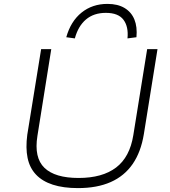

<svg xmlns="http://www.w3.org/2000/svg" viewBox="-20 -957 872 985"><path d="M380 8Q305 8 251 -9.5Q197 -27 164.5 -61.5Q132 -96 121.5 -147Q111 -198 120 -266L191 -705H243L172 -260Q154 -148 208 -96Q262 -44 383 -44Q505 -44 575.5 -97.5Q646 -151 664 -264L735 -705H788L718 -269Q703 -177 660.5 -115.5Q618 -54 548 -23Q478 8 380 8ZM364 -760 320 -766Q343 -848 398.5 -892.5Q454 -937 531 -937Q584 -937 619 -916Q654 -895 669.5 -857Q685 -819 680 -766L634 -760Q640 -820 613.5 -855.5Q587 -891 523 -891Q461 -891 421 -857Q381 -823 364 -760Z"/></svg>

Font: Nunito Sans 7pt SemiExpanded ExtraLight
Style: Italic
Weight: 250
Width: 6
Italic angle: -9°
Designer: Vernon Adams
Foundry: Vernon Adams
Version: Version 3.101;gftools[0.9.27]